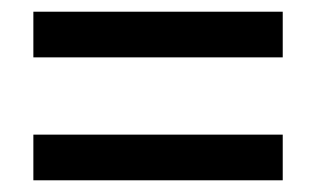

<svg xmlns="http://www.w3.org/2000/svg" viewBox="-20 -476 540 328"><path d="M463 -168H37V-246H463ZM463 -378H37V-456H463Z"/></svg>

Font: Blinker
Style: Regular
Weight: 400
Designer: Juergen Huber
Foundry: supertype
Version: 1.017